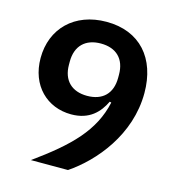

<svg xmlns="http://www.w3.org/2000/svg" viewBox="-106 -800 812 890"><g transform="rotate(15 300.0 -355.0)"><path d="M551 -436C551 -603 457 -710 297 -710C143 -710 44 -610 44 -469C44 -337 132 -253 248 -253C336 -253 380 -302 406 -356L414 -354C383 -212 287 -118 123 0H301C418 -79 551 -236 551 -436ZM297 -355C224 -355 179 -397 179 -473V-488C179 -564 224 -606 297 -606C371 -606 415 -564 415 -488V-473C415 -397 371 -355 297 -355Z"/></g></svg>

Font: IBM Plex Devanagari Medium
Style: Regular
Weight: 600
Designer: Mike Abbink, Paul van der Laan, Pieter van Rosmalen, Erin McLaughlin
Foundry: Bold Monday
Version: Version 1.0